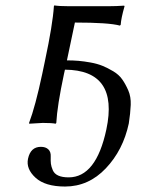

<svg xmlns="http://www.w3.org/2000/svg" viewBox="-20 -452 551 706"><path d="M145.5 -229Q173.8 -361.8 178.2 -429.2L179.7 -432.1Q197.3 -429.2 231 -429.2H381.3Q406.2 -429.2 436.5 -431.2L438 -429.2Q425.3 -384.8 423.8 -360.8L420.9 -357.9Q379.9 -369.1 255.4 -369.1L226.1 -230Q248.5 -230 268.6 -228.3Q288.6 -226.6 313 -222.2Q337.4 -217.8 356.7 -210Q376 -202.1 396.5 -189.9Q417 -177.7 429.2 -160.4Q441.4 -143.1 451.7 -119.6Q461.9 -96.2 460.7 -66.2Q459.5 -36.1 453.6 2Q432.6 100.1 369.1 167Q305.7 233.9 219.2 233.9Q146 233.9 110.6 201.4Q75.2 168.9 83 131.8Q92.3 87.9 130.4 87.9Q147.9 87.9 157.7 97.2Q167.5 106.4 166.5 124Q166 140.1 167.2 150.4Q168.5 160.6 174.1 173.8Q179.7 187 194.3 193.6Q209 200.2 232.4 200.2Q333.5 200.2 371.1 23.9Q417.5 -194.3 218.8 -195.8L215.3 -180.2Q190.4 -63.5 187 0L184.6 2.9Q170.9 0 137.2 0L87.4 2.9L86.9 0Q109.9 -60.5 135.3 -180.2Z"/></svg>

Font: Linux Biolinum
Style: Italic
Weight: 400
Italic angle: -12°
Designer: Philipp H. Poll
Foundry: Philipp H. Poll
Version: Version 1.1.3 ; ttfautohint (v0.9)